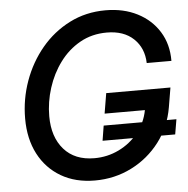

<svg xmlns="http://www.w3.org/2000/svg" viewBox="-53 -791 838 855"><g transform="rotate(-5 366.0 -363.5)"><path d="M337.9 11.7Q250.5 11.7 186 -26.1Q121.6 -64 86.4 -131.6Q51.3 -199.2 51.3 -289.6Q51.3 -376.5 80.3 -457.3Q109.4 -538.1 162.4 -601.6Q215.3 -665 288.3 -702.1Q361.3 -739.3 449.7 -739.3Q529.8 -739.3 591.6 -707.8Q653.3 -676.3 688.2 -620.1Q723.1 -564 722.7 -489.3H612.3Q610.4 -556.6 566.4 -598.4Q522.5 -640.1 446.8 -640.1Q379.9 -640.1 326.7 -610.1Q273.4 -580.1 236.1 -529.5Q198.7 -479 179 -416.7Q159.2 -354.5 159.2 -291Q159.2 -197.8 207.8 -142.6Q256.3 -87.4 343.8 -87.4Q401.9 -87.4 452.9 -112.1Q503.9 -136.7 539.6 -180.7Q575.2 -224.6 585.9 -281.2H405.8L420.9 -371.6H708L693.4 -284.7Q678.7 -197.8 627.7 -130.9Q576.7 -64 501.2 -26.1Q425.8 11.7 337.9 11.7ZM386.2 -161.6 397 -228.5H722.2L710.9 -161.6Z"/></g></svg>

Font: Inter Display Medium
Style: Italic
Weight: 500
Italic angle: -9.39999°
Designer: Rasmus Andersson
Foundry: rsms
Version: Version 4.000;git-a52131595